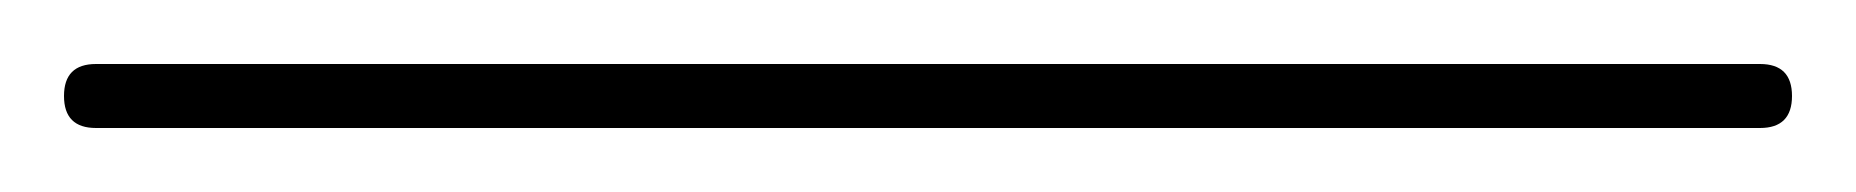

<svg xmlns="http://www.w3.org/2000/svg" viewBox="-22 70 580 60"><path d="M8 110Q-2 110 -2 100Q-2 90 8 90H528Q538 90 538 100Q538 110 528 110Z"/></svg>

Font: Rounded Mplus 1c Thin
Style: Regular
Weight: 250
Version: Version 1.059.20150529